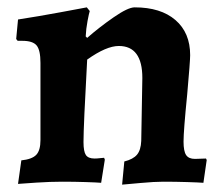

<svg xmlns="http://www.w3.org/2000/svg" viewBox="-20 -494 610 522"><path d="M364 -111 367 -282Q367 -369 303 -369Q269 -369 217 -332Q207 -150 207 -108Q207 -82 213.5 -72.5Q220 -63 237 -63Q244 -63 252 -64Q260 -65 263 -65L265 -60L255 3Q244 2 213 1Q182 0 149 0Q117 0 78.5 2.5Q40 5 29 6L38 -58Q67 -61 78.5 -73Q90 -85 90 -113V-323Q90 -358 79.5 -370.5Q69 -383 41 -383H28L24 -388L29 -441Q87 -450 143.5 -460.5Q200 -471 216 -474L224 -464Q222 -458 218 -437Q214 -416 213 -395L217 -391Q250 -420 289 -447Q328 -474 346 -474Q417 -474 457 -439.5Q497 -405 497 -344Q497 -328 489 -238Q479 -138 479 -109Q479 -83 486 -72.5Q493 -62 510 -62L540 -63L542 -59L533 3Q521 2 489 1Q457 0 424 0Q400 0 362 3.5Q324 7 312 8L318 -55Q342 -61 352.5 -73.5Q363 -86 364 -111Z"/></svg>

Font: Sahitya
Style: Bold
Weight: 700
Designer: Juan Pablo del Peral
Foundry: Juan Pablo del Peral (http://www.huertatipografica.com)
Version: Version 1.001;PS 001.000;hotconv 1.0.70;makeotf.lib2.5.58329